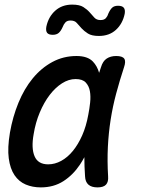

<svg xmlns="http://www.w3.org/2000/svg" viewBox="-20 -803 640 833"><path d="M157 10Q121 10 91.5 -2.5Q62 -15 43 -43Q24 -71 18 -116Q12 -161 23 -227Q35 -296 60 -357Q85 -418 122 -463Q159 -508 207 -534Q255 -560 312 -560Q360 -560 383 -536Q402 -516 410 -487L418 -511Q426 -538 443 -549Q460 -560 484 -560Q511 -560 519 -548.5Q527 -537 518 -511Q499 -453 484 -397Q469 -341 460 -283.5Q451 -226 448 -165.5Q445 -105 449 -38Q451 -14 440 -2Q429 10 403 10Q377 10 363.5 -2Q350 -14 349 -38Q346 -81 346 -121Q337 -104 327 -89Q297 -44 255 -17Q213 10 157 10ZM189 -90Q218 -90 245.5 -105Q273 -120 296 -148Q319 -176 336.5 -215.5Q354 -255 363 -305Q368 -330 371 -357.5Q374 -385 370 -407.5Q366 -430 352 -445Q338 -460 308 -460Q278 -460 249 -441.5Q220 -423 195.5 -391Q171 -359 152.5 -315Q134 -271 126 -221Q115 -160 130 -125Q145 -90 189 -90ZM252 -686Q244 -668 234.5 -660Q225 -652 209 -652Q191 -652 184.5 -660.5Q178 -669 181 -687Q190 -730 219.5 -756.5Q249 -783 293 -783Q325 -783 341.5 -772.5Q358 -762 369 -749.5Q380 -737 389.5 -726.5Q399 -716 416 -716Q432 -716 439.5 -724.5Q447 -733 450 -744Q458 -762 467 -770Q476 -778 492 -778Q510 -778 517 -769.5Q524 -761 521 -743Q512 -700 483 -673.5Q454 -647 409 -647Q378 -647 361.5 -657.5Q345 -668 333.5 -680.5Q322 -693 313 -703.5Q304 -714 286 -714Q271 -714 263.5 -705.5Q256 -697 252 -686Z"/></svg>

Font: Maple Mono NL Medium
Style: Italic
Weight: 500
Italic angle: -10°
Monospace: yes
Designer: subframe7536
Version: Version 7.000